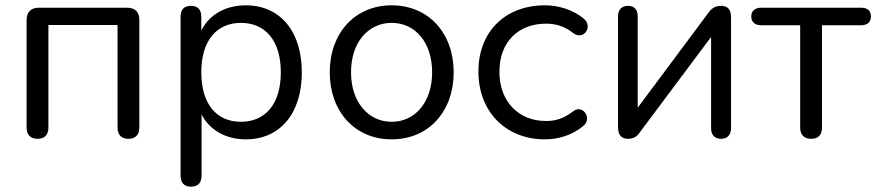

<svg xmlns="http://www.w3.org/2000/svg" viewBox="-20 -515 3295 722"><path d="M121 7C148 7 162 -8 162 -35V-421H422V-35C422 -8 437 7 463 7C489 7 504 -8 504 -35V-440C504 -470 488 -486 458 -486H126C97 -486 80 -470 80 -440V-35C80 -8 95 7 121 7Z M698 187C725 187 738 172 738 145V-85C767 -27 828 9 904 9C1034 9 1115 -89 1115 -243C1115 -398 1033 -495 904 -495C827 -495 766 -459 737 -400V-452C737 -479 724 -493 698 -493C672 -493 659 -479 659 -452V145C659 172 672 187 698 187ZM886 -57C795 -57 737 -123 737 -243C737 -363 795 -429 886 -429C977 -429 1036 -363 1036 -243C1036 -123 977 -57 886 -57Z M1453 9C1592 9 1686 -96 1686 -243C1686 -390 1592 -495 1453 -495C1314 -495 1220 -390 1220 -243C1220 -96 1314 9 1453 9ZM1453 -57C1365 -57 1300 -131 1300 -243C1300 -356 1365 -429 1453 -429C1541 -429 1605 -356 1605 -243C1605 -131 1541 -57 1453 -57Z M2029 9C2076 9 2131 -5 2174 -42C2208 -69 2172 -124 2136 -97C2099 -68 2067 -60 2033 -60C1932 -60 1858 -131 1858 -245C1858 -360 1932 -426 2033 -426C2067 -426 2101 -418 2135 -391C2176 -360 2211 -417 2175 -445C2132 -481 2076 -495 2029 -495C1882 -495 1779 -398 1779 -246C1779 -95 1882 9 2029 9Z M2342 7C2366 7 2378 -5 2388 -20L2654 -376V-33C2654 -8 2667 7 2692 7C2715 7 2729 -8 2729 -33V-450C2729 -481 2715 -493 2691 -493C2667 -493 2654 -481 2644 -467L2378 -110V-453C2378 -479 2365 -493 2342 -493C2318 -493 2304 -479 2304 -453V-37C2304 -6 2318 7 2342 7Z M3030 7C3058 7 3071 -8 3071 -35V-420H3218C3242 -420 3255 -432 3255 -453C3255 -475 3242 -486 3218 -486H2843C2819 -486 2805 -474 2805 -453C2805 -432 2819 -420 2843 -420H2989V-35C2989 -8 3004 7 3030 7Z"/></svg>

Font: SN Pro Book
Style: Regular
Weight: 350
Designer: Tobias Whetton
Foundry: Supernotes
Version: Version 1.003;Glyphs 3.3 (3324)